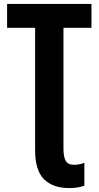

<svg xmlns="http://www.w3.org/2000/svg" viewBox="-20 -734 501 974"><path d="M332 220Q247 220 202.5 174.5Q158 129 158 27V-593H16V-714H444V-593H302V20Q302 62 313.5 82Q325 102 356 102Q372 102 385 99Q398 96 408 92V208Q392 214 373 217Q354 220 332 220Z"/></svg>

Font: Noto Sans Display Condensed
Style: Bold
Weight: 700
Width: 3
Designer: Monotype Design Team
Foundry: Monotype Imaging Inc.
Version: Version 2.003